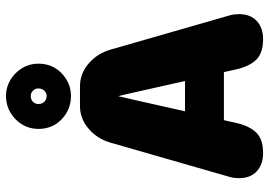

<svg xmlns="http://www.w3.org/2000/svg" viewBox="-152 -762 922 659"><g transform="rotate(-90 309.5 -432.0)"><path d="M114 9.5Q75 9.5 51.5 -12.2Q28 -34 28 -73Q28 -81 29 -89.2Q30 -97.5 32.5 -106L149.5 -513Q162.5 -559 197.2 -589Q232 -619 275.5 -619H343.5Q387 -619 421.8 -589Q456.5 -559 469.5 -513L586.5 -106Q589 -97.5 590 -89.2Q591 -81 591 -73Q591 -34 567.5 -12.2Q544 9.5 505 9.5Q457.5 9.5 434.5 -14Q411.5 -37.5 401 -84.5L392 -125H227L218 -84.5Q207.5 -37.5 184.5 -14Q161.5 9.5 114 9.5ZM257.5 -258.5H361.5L320 -443Q317 -456 314.5 -467.2Q312 -478.5 309.5 -488Q307.5 -478.5 304.8 -467.2Q302 -456 299 -443ZM310 -650Q263.5 -650 230.2 -681.8Q197 -713.5 197 -762Q197 -792.5 212.2 -817.5Q227.5 -842.5 253.2 -857.8Q279 -873 310 -873Q340 -873 365.2 -857.8Q390.5 -842.5 405.8 -817.5Q421 -792.5 421 -762Q421 -713.5 387.8 -681.8Q354.5 -650 310 -650ZM310 -733.5Q320.5 -733.5 328.2 -741.5Q336 -749.5 336 -762Q336 -772.5 328.2 -780.2Q320.5 -788 310 -788Q297.5 -788 290 -780.2Q282.5 -772.5 282.5 -762Q282.5 -749.5 290 -741.5Q297.5 -733.5 310 -733.5Z"/></g></svg>

Font: Sono Monospace ExtraBold
Style: Regular
Weight: 800
Version: Version 2.112